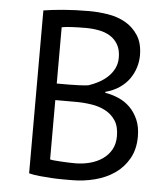

<svg xmlns="http://www.w3.org/2000/svg" viewBox="-52 -754 703 809"><g transform="rotate(5 300.0 -350.0)"><path d="M522 -540Q522 -515 514 -489Q506 -463 490 -440.5Q474 -418 449 -401Q424 -384 390 -375V-371Q420 -366 447.5 -354Q475 -342 496 -321Q517 -300 530 -270Q543 -240 543 -199Q543 -145 520.5 -105.5Q498 -66 461.5 -41Q425 -16 378 -4Q331 8 282 8Q265 8 242 8Q219 8 194 6.5Q169 5 144 2.5Q119 0 100 -5V-694Q137 -700 186 -704Q235 -708 293 -708Q332 -708 372.5 -701.5Q413 -695 446 -676.5Q479 -658 500.5 -625Q522 -592 522 -540ZM290 -64Q322 -64 352 -72Q382 -80 405 -96Q428 -112 441.5 -136Q455 -160 455 -193Q455 -234 438.5 -259Q422 -284 395.5 -298Q369 -312 336 -317Q303 -322 270 -322H183V-71Q190 -69 203 -68Q216 -67 231 -66Q246 -65 262 -64.5Q278 -64 290 -64ZM235 -392Q252 -392 276 -393Q300 -394 316 -396Q340 -404 361 -415.5Q382 -427 398.5 -443Q415 -459 424.5 -479Q434 -499 434 -523Q434 -556 421.5 -578Q409 -600 388 -613Q367 -626 340 -631Q313 -636 285 -636Q252 -636 224.5 -634.5Q197 -633 183 -630V-392Z"/></g></svg>

Font: PT Mono
Style: Regular
Weight: 400
Monospace: yes
Designer: A.Korolkova, I.Chaeva
Foundry: ParaType Ltd
Version: Version 1.001W OFL